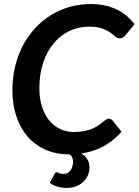

<svg xmlns="http://www.w3.org/2000/svg" viewBox="-20 -751 682 944"><path d="M260.5 96C254.5 96 250.5 98.7 248.5 104L225 147.5C234 155.2 245.9 161.3 260.8 166C275.6 170.7 291.5 173 308.5 173C325.2 173 340.3 170.3 354 165C367.7 159.7 379.4 152.4 389.2 143.2C399.1 134.1 406.7 123.2 412 110.8C417.3 98.2 420 84.8 420 70.5C420 57.2 416.6 44.7 409.8 33C402.9 21.3 392.8 11.5 379.5 3.5C420.5 -2.2 457.3 -14.1 490 -32.2C522.7 -50.4 551.8 -74.2 577.5 -103.5L532 -160C530.3 -161.7 528.2 -163.3 525.5 -165C522.8 -166.7 519.3 -167.5 515 -167.5C510.3 -167.5 505.7 -165.9 501 -162.8C496.3 -159.6 491 -155.5 485 -150.5C479 -145.5 472.1 -140.2 464.2 -134.8C456.4 -129.2 446.8 -124 435.5 -119C424.2 -114 411 -109.9 396 -106.8C381 -103.6 363.3 -102 343 -102C318.7 -102 296.2 -106.9 275.5 -116.8C254.8 -126.6 236.9 -140.8 221.8 -159.2C206.6 -177.8 194.8 -200.3 186.2 -227C177.8 -253.7 173.5 -283.8 173.5 -317.5C173.5 -363.8 179.8 -405.6 192.2 -442.8C204.8 -479.9 222 -511.7 244 -538C266 -564.3 291.9 -584.6 321.8 -598.8C351.6 -612.9 383.8 -620 418.5 -620C444.8 -620 466.1 -617 482.2 -611C498.4 -605 511.6 -598.4 521.8 -591.2C531.9 -584.1 540.3 -577.5 547 -571.5C553.7 -565.5 560.7 -562.5 568 -562.5C574.7 -562.5 580.2 -564 584.8 -567C589.2 -570 593.2 -573.5 596.5 -577.5L641.5 -631.5C630.2 -646.5 617.4 -660.1 603.2 -672.2C589.1 -684.4 573.2 -694.8 555.8 -703.5C538.2 -712.2 518.7 -718.9 497 -723.8C475.3 -728.6 451.3 -731 425 -731C389.3 -731 355.1 -726.3 322.2 -717C289.4 -707.7 258.8 -694.2 230.2 -676.5C201.8 -658.8 175.9 -637.5 152.8 -612.5C129.6 -587.5 109.7 -559.2 93 -527.8C76.3 -496.2 63.5 -461.9 54.5 -424.8C45.5 -387.6 41 -348.2 41 -306.5C41 -261.2 47.2 -219.3 59.8 -181C72.2 -142.7 90.4 -109.5 114.2 -81.5C138.1 -53.5 167.3 -31.6 202 -15.8C236.7 0.1 276.3 8 321 8H321.5C328.2 12 332.8 17.2 335.2 23.8C337.8 30.2 339 37.2 339 44.5C339 61.2 334.9 75.2 326.8 86.8C318.6 98.2 307 104 292 104C286.3 104 281.8 103.6 278.5 102.8C275.2 101.9 272.4 101 270.2 100C268.1 99 266.3 98.1 265 97.2C263.7 96.4 262.2 96 260.5 96Z"/></svg>

Font: Lato
Style: Bold Italic
Weight: 700
Italic angle: -7°
Designer: Lukasz Dziedzic
Foundry: tyPoland Lukasz Dziedzic
Version: Version 2.007; 2014-02-27